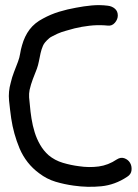

<svg xmlns="http://www.w3.org/2000/svg" viewBox="-20 -733 535 744"><path d="M55.7 -158.2Q32.2 -214.8 23.4 -274.4Q18.6 -308.6 15.1 -343.3Q11.7 -377.9 21.5 -412.1Q26.4 -433.6 34.2 -453.6Q42 -473.6 49.8 -494.1Q55.7 -509.8 58.1 -525.4Q60.5 -541 65.4 -557.6Q75.2 -592.8 94.7 -618.7Q114.3 -644.5 146.5 -661.1Q176.8 -677.7 209 -687.5Q241.2 -697.3 274.4 -703.1Q304.7 -709 335.4 -711.9Q366.2 -714.8 397.5 -710.9Q414.1 -709 425.3 -699.2Q436.5 -689.5 436.5 -672.9Q436.5 -658.2 425.3 -645Q414.1 -631.8 397.5 -633.8Q394.5 -633.8 391.6 -634.3Q388.7 -634.8 385.7 -634.8Q356.4 -636.7 326.7 -633.3Q296.9 -629.9 268.6 -623Q252 -618.2 235.4 -613.8Q218.8 -609.4 203.1 -602.5Q192.4 -597.7 181.6 -591.8Q173.8 -587.9 170.9 -585Q152.3 -569.3 146.5 -555.7Q140.6 -542 137.2 -526.9Q133.8 -511.7 130.9 -496.1Q127.9 -480.5 123 -466.8Q115.2 -447.3 107.4 -426.8Q99.6 -406.2 94.7 -384.8Q91.8 -370.1 92.8 -355.5Q93.8 -340.8 95.7 -326.2Q97.7 -300.8 102.1 -273.4Q106.4 -246.1 114.3 -220.7Q122.1 -195.3 135.3 -172.4Q148.4 -149.4 168 -131.8Q192.4 -111.3 223.6 -102.1Q254.9 -92.8 286.1 -88.9Q325.2 -83 362.3 -87.9Q399.4 -92.8 432.6 -115.2Q448.2 -125 462.4 -119.6Q476.6 -114.3 483.9 -102.1Q491.2 -89.8 489.7 -73.7Q488.3 -57.6 472.7 -47.9Q425.8 -16.6 372.6 -11.2Q319.3 -5.9 265.6 -13.7Q229.5 -18.6 195.3 -28.8Q161.1 -39.1 131.8 -61.5Q81.1 -98.6 55.7 -158.2Z"/></svg>

Font: Schoolbell
Style: Regular
Weight: 400
Designer: Font Diner, Inc
Foundry: Font Diner, Inc
Version: Version 1.001